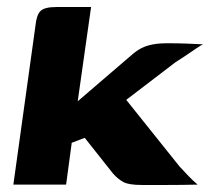

<svg xmlns="http://www.w3.org/2000/svg" viewBox="-20 -525 597 546"><path d="M18 0 81 -453Q84 -483 95.5 -494Q107 -505 140 -505H239L201 -237L356 -370Q370 -382 383 -388.5Q396 -395 413.5 -398.5Q431 -402 457 -402Q487 -402 511.5 -401Q536 -400 557 -399Q551 -396 537 -386.5Q523 -377 507.5 -366.5Q492 -356 479 -348L339 -241L491 -51Q504 -37 517 -23.5Q530 -10 542 0Q499 1 457.5 1Q416 1 383 1Q347 1 331.5 -7Q316 -15 301 -32L221 -133L184 -119L168 0Z"/></svg>

Font: Genos
Style: Bold Italic
Weight: 700
Italic angle: -8°
Version: Version 1.010